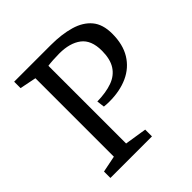

<svg xmlns="http://www.w3.org/2000/svg" viewBox="-175 -781 914 914"><g transform="rotate(-45 282.5 -324.0)"><path d="M54.8 0V-43.2L138 -59.9V-588.1L54.8 -604.8V-648H300.9Q374.8 -648 430.2 -631.8Q485.6 -615.7 516.2 -579.1Q546.8 -542.6 546.8 -479.3Q546.8 -406.9 516.8 -357.9Q486.7 -308.9 432.7 -284.4Q378.7 -260 308 -260.2Q299.3 -260.2 290.6 -260.7Q281.8 -261.2 273.1 -262.2L268.1 -301.3Q328 -302.4 369.6 -317.5Q411.2 -332.5 433 -366.6Q454.7 -400.6 454.7 -457.1Q454.7 -528.6 413.5 -559.9Q372.2 -591.1 301.6 -591.1Q280.2 -591.1 258.4 -589.7Q236.6 -588.3 223.6 -586.3V-63.1L334.6 -45.6V0Z"/></g></svg>

Font: Faustina Light
Style: Regular
Weight: 300
Designer: Alfonso Garcia
Foundry: http://www.omnibus-type.com
Version: Version 1.200